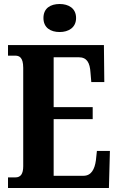

<svg xmlns="http://www.w3.org/2000/svg" viewBox="-20 -939 591 959"><path d="M278 -779C322 -779 360 -801 360 -849C360 -898 322 -919 278 -919C232 -919 197 -898 197 -849C197 -801 232 -779 278 -779ZM20 0H524L529 -185H464L459 -138C453 -94 436 -61 397 -61H248V-344H443V-404H248V-653H373C414 -653 429 -626 432 -576L436 -529H501L499 -714H20V-661H56C76 -661 96 -653 96 -600V-109C96 -70 83 -53 57 -53H20Z"/></svg>

Font: Noto Serif Sinhala ExtraCondensed ExtraBold
Style: Regular
Weight: 800
Width: 2
Designer: Jelle Bosma - Monotype Design Team
Foundry: Monotype Imaging Inc.
Version: Version 2.007